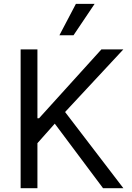

<svg xmlns="http://www.w3.org/2000/svg" viewBox="-20 -986 692 1006"><path d="M88.1 0H176.1V-235.8L267 -338.1L519.9 0H626.4L321 -399.1L626.4 -727.3H511.4L184.7 -366.5H176.1V-727.3H88.1ZM291.2 -801.1H365.1L475.9 -965.9H377.8Z"/></svg>

Font: Karasuma Gothic
Style: Regular
Weight: 400
Designer: Rasmus Andersson, Ryoko Nishizuka
Foundry: Genbu
Version: Version 1.00